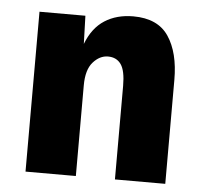

<svg xmlns="http://www.w3.org/2000/svg" viewBox="-45 -599 689 646"><g transform="rotate(5 300.0 -276.0)"><path d="M64 0V-540H219L222 -445Q243 -500 283.5 -526Q324 -552 380 -552Q463 -552 499.5 -497.5Q536 -443 536 -351V0H366V-316Q366 -367 351 -388.5Q336 -410 307 -410Q279 -410 256.5 -384.5Q234 -359 234 -306V0Z"/></g></svg>

Font: Geist Mono Black
Style: Regular
Weight: 900
Monospace: yes
Designer: Basement.studio, Andrés Briganti, Mateo Zaragoza
Foundry: Basement.studio, Vercel, Andrés Briganti, Guido Ferreyra, Mateo Zaragoza
Version: Version 1.500; ttfautohint (v1.8.4.7-5d5b)